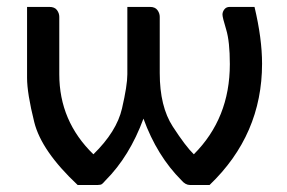

<svg xmlns="http://www.w3.org/2000/svg" viewBox="-20 -527 818 547"><path d="M726.6 -345.7Q726.6 -143.1 577.1 0H521Q508.3 0 497.1 -13.2Q427.2 -83 388.7 -189Q349.1 -81.5 280.3 -12.7Q274.4 -5.9 270.8 -2.9Q267.1 0 258.8 0H201.2Q98.1 -96.7 77.6 -179Q57.1 -261.2 57.1 -305.2V-507.3H120.6Q135.7 -507.3 142.3 -498.3Q148.9 -489.3 148.9 -479V-315.4Q148.9 -181.6 246.1 -87.4Q312.5 -152.3 327.6 -218Q342.8 -283.7 342.8 -315.4V-507.3H407.2Q421.9 -507.3 428.5 -498.3Q435.1 -489.3 435.1 -479V-318.8Q435.1 -223.6 472.2 -166.5Q509.3 -109.4 532.2 -87.4Q634.8 -189.9 634.8 -344.2Q634.8 -408.7 624.3 -443.1Q613.8 -477.5 613.8 -485.4Q613.8 -493.2 619.1 -500.2Q624.5 -507.3 634.3 -507.3H705.1Q726.6 -417 726.6 -345.7Z"/></svg>

Font: Lato-Medium
Style: Regular
Weight: 500
Designer: Lukasz Dziedzic
Foundry: tyPoland Lukasz Dziedzic
Version: Version 2.006; 2014-01-15